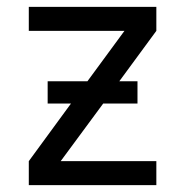

<svg xmlns="http://www.w3.org/2000/svg" viewBox="-20 -540 540 560"><path d="M64 0V-70L187 -238H119V-303H235L343 -450H64V-520H436V-450L328 -303H381V-238H281L157 -70H436V0Z"/></svg>

Font: Iosevka Algr
Style: Regular
Weight: 400
Monospace: yes
Designer: Belleve Invis
Foundry: Belleve Invis
Version: Version 26.0.2; ttfautohint (v1.8.3)